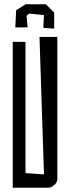

<svg xmlns="http://www.w3.org/2000/svg" viewBox="-20 -884 330 904"><path d="M40 -687H100V-69L187 -63L166 -710H250V-40Q250 -26 235.5 -13Q221 0 207 0H40ZM184 -753 187 -813 117 -820 105 -809 110 -755H52L56 -836L101 -864H196L235 -825V-749Z"/></svg>

Font: Bahianita
Style: Regular
Weight: 400
Designer: Pablo Cosgaya & Dani Raskovsky
Foundry: Pablo Cosgaya & Dani Raskovsky
Version: Version 1.008